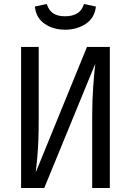

<svg xmlns="http://www.w3.org/2000/svg" viewBox="-20 -941 655 961"><path d="M85.6 0V-706.2H173.8V-349.2Q173.8 -286.7 172.1 -240.5Q170.3 -194.4 166.9 -156.2Q163.6 -117.9 159 -78.5L415.4 -706.2H529.7V0H441.5V-357.4Q441.5 -438.5 446.4 -505.9Q451.3 -573.3 456.9 -622.1L201.5 0ZM305.6 -792.3Q246.7 -792.3 203.6 -821.8Q160.5 -851.3 154.4 -908.2L213.8 -921Q225.1 -887.7 247.2 -873.6Q269.2 -859.5 305.6 -859.5Q341.5 -859.5 365.6 -873.6Q389.7 -887.7 400.5 -921L460 -908.2Q453.8 -851.3 409.5 -821.8Q365.1 -792.3 305.6 -792.3Z"/></svg>

Font: FiraCode Nerd Font
Style: Regular
Weight: 400
Designer: Carrois Corporate, Edenspiekermann AG, Nikita Prokopov
Foundry: Carrois Corporate, Edenspiekermann AG, Nikita Prokopov
Version: Version 6.002;Nerd Fonts 2.2.2